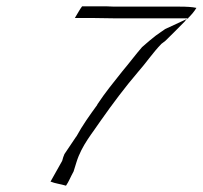

<svg xmlns="http://www.w3.org/2000/svg" viewBox="-20 -616 642 608"><path d="M217 -559H274C295 -559 318 -558 341 -558H575C587 -570 594 -578 602 -591C589 -594 570 -595 550 -595H342C333 -595 324 -596 316 -596H240C233 -587 225 -572 217 -559ZM140 -41C154 -35 173 -33 189 -28C198 -41 203 -55 213 -73L222 -102C239 -157 274 -196 299 -234C337 -288 376 -340 417 -388C442 -416 463 -448 491 -477C495 -480 500 -484 504 -487C524 -506 541 -524 565 -548C568 -551 566 -551 572 -556L503 -524C491 -515 479 -508 473 -503C460 -493 446 -481 430 -467C410 -444 390 -417 368 -391C341 -357 313 -323 288 -285V-284C264 -251 241 -219 222 -184L221 -183L184 -128C181 -120 179 -116 177 -107L176 -105ZM572 -556 577 -558H575L573 -557C573 -556 572 -556 572 -556Z"/></svg>

Font: SolarCharger
Style: 152
Weight: 100
Designer: Mew Too
Foundry: Cannot Into Space Fonts/KineticPlasma Fonts
Version: Version 1.100